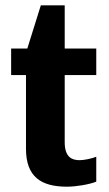

<svg xmlns="http://www.w3.org/2000/svg" viewBox="-20 -694 411 724"><path d="M343 -9V-103C327 -96 296 -90 281 -90C253 -90 224 -99 224 -158V-411H343V-511H224V-674H134L83 -511H22V-411H78V-133C78 -27 135 10 233 10C265 10 316 2 343 -9Z"/></svg>

Font: Chivo
Style: Bold
Weight: 700
Designer: Hector Gatti
Foundry: Omnibus-Type
Version: Version 1.003;PS 001.003;hotconv 1.0.70;makeotf.lib2.5.58329